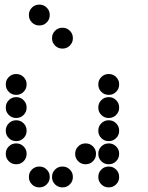

<svg xmlns="http://www.w3.org/2000/svg" viewBox="-20 -815 640 830"><path d="M149 -795Q131 -795 118 -782Q105 -769 105 -751V-749Q105 -731 118 -718Q131 -705 149 -705H151Q169 -705 182 -718Q195 -731 195 -749V-751Q195 -769 182 -782Q169 -795 151 -795ZM249 -695Q231 -695 218 -682Q205 -669 205 -651V-649Q205 -631 218 -618Q231 -605 249 -605H251Q269 -605 282 -618Q295 -631 295 -649V-651Q295 -669 282 -682Q269 -695 251 -695ZM49 -495Q31 -495 18 -482Q5 -469 5 -451V-449Q5 -431 18 -418Q31 -405 49 -405H51Q69 -405 82 -418Q95 -431 95 -449V-451Q95 -469 82 -482Q69 -495 51 -495ZM449 -495Q431 -495 418 -482Q405 -469 405 -451V-449Q405 -431 418 -418Q431 -405 449 -405H451Q469 -405 482 -418Q495 -431 495 -449V-451Q495 -469 482 -482Q469 -495 451 -495ZM49 -395Q31 -395 18 -382Q5 -369 5 -351V-349Q5 -331 18 -318Q31 -305 49 -305H51Q69 -305 82 -318Q95 -331 95 -349V-351Q95 -369 82 -382Q69 -395 51 -395ZM449 -395Q431 -395 418 -382Q405 -369 405 -351V-349Q405 -331 418 -318Q431 -305 449 -305H451Q469 -305 482 -318Q495 -331 495 -349V-351Q495 -369 482 -382Q469 -395 451 -395ZM49 -295Q31 -295 18 -282Q5 -269 5 -251V-249Q5 -231 18 -218Q31 -205 49 -205H51Q69 -205 82 -218Q95 -231 95 -249V-251Q95 -269 82 -282Q69 -295 51 -295ZM449 -295Q431 -295 418 -282Q405 -269 405 -251V-249Q405 -231 418 -218Q431 -205 449 -205H451Q469 -205 482 -218Q495 -231 495 -249V-251Q495 -269 482 -282Q469 -295 451 -295ZM49 -195Q31 -195 18 -182Q5 -169 5 -151V-149Q5 -131 18 -118Q31 -105 49 -105H51Q69 -105 82 -118Q95 -131 95 -149V-151Q95 -169 82 -182Q69 -195 51 -195ZM349 -195Q331 -195 318 -182Q305 -169 305 -151V-149Q305 -131 318 -118Q331 -105 349 -105H351Q369 -105 382 -118Q395 -131 395 -149V-151Q395 -169 382 -182Q369 -195 351 -195ZM449 -195Q431 -195 418 -182Q405 -169 405 -151V-149Q405 -131 418 -118Q431 -105 449 -105H451Q469 -105 482 -118Q495 -131 495 -149V-151Q495 -169 482 -182Q469 -195 451 -195ZM149 -95Q131 -95 118 -82Q105 -69 105 -51V-49Q105 -31 118 -18Q131 -5 149 -5H151Q169 -5 182 -18Q195 -31 195 -49V-51Q195 -69 182 -82Q169 -95 151 -95ZM249 -95Q231 -95 218 -82Q205 -69 205 -51V-49Q205 -31 218 -18Q231 -5 249 -5H251Q269 -5 282 -18Q295 -31 295 -49V-51Q295 -69 282 -82Q269 -95 251 -95ZM449 -95Q431 -95 418 -82Q405 -69 405 -51V-49Q405 -31 418 -18Q431 -5 449 -5H451Q469 -5 482 -18Q495 -31 495 -49V-51Q495 -69 482 -82Q469 -95 451 -95Z"/></svg>

Font: Doto Rounded Black
Style: Regular
Weight: 900
Monospace: yes
Version: Version 1.000